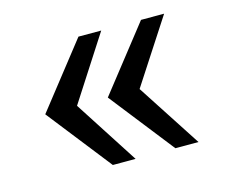

<svg xmlns="http://www.w3.org/2000/svg" viewBox="-67 -615 684 578"><g transform="rotate(-15 275.0 -326.0)"><path d="M219 -126 62 -326 219 -526H290L161 -326L290 -126ZM414 -126 257 -326 414 -526H486L356 -326L486 -126Z"/></g></svg>

Font: Archivo
Style: Regular
Weight: 400
Designer: Hector Gatti
Foundry: Omnibus-Type
Version: Version 2.001